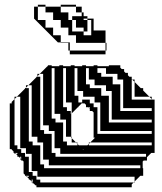

<svg xmlns="http://www.w3.org/2000/svg" viewBox="-20 -778 682 806"><path d="M473 -468H405V-456H453V-444H473ZM497 -396V-420H485V-396ZM425 -420H357V-408H405V-396H425ZM449 -348V-372H437V-348ZM401 -324V-348H357V-344H373V-328H389V-324ZM401 -300V-324H389V-300ZM401 -276V-300H389V-276ZM401 -252V-276H389V-252ZM257 -252V-276H213V-264H245V-252ZM401 -252H389V-228H401ZM209 -204V-228H165V-216H197V-204ZM617 -228H389V-216H617ZM281 -300H279L281 -302V-324H261V-312H277V-300H279V-204H281V-198L299 -180H305V-174L311 -168H347L353 -174V-180H359L353 -174V-168H617V-180H359L379 -200H373V-306L367 -312H357V-322L355 -324H353V-326L351 -328H341V-338L335 -344H325V-360H357V-348H377V-372H309V-348H325V-346L309 -330V-328H307L281 -302ZM261 -168H305V-174L299 -180H261ZM161 -156V-180H117V-168H149V-156ZM53 -152H69V-136H85V-132H89V-156H53ZM329 -150 331 -152H327ZM53 -136H43L47 -132H53ZM593 -132H213V-120H593ZM113 -108V-132H85V-120H101V-108ZM569 -84H165V-72H569ZM101 -40H89L93 -36H101ZM425 -492H389V-472H405V-468H425ZM353 -468V-492H341V-468ZM305 -468V-492H293V-468ZM257 -468V-492H245V-468ZM209 -468V-492H197V-468ZM353 -468H341V-444H353ZM305 -444V-468H293V-444ZM257 -444V-468H245V-444ZM209 -444V-468H197V-444ZM545 -420V-434L535 -444H533V-420ZM497 -420V-444H453V-424H485V-420ZM377 -444H341V-424H357V-420H377ZM305 -420V-444H293V-420ZM257 -420V-444H245V-420ZM209 -420V-444H197V-420ZM161 -420V-444H149V-420ZM545 -396V-420H533V-396ZM305 -420H293V-396H305ZM257 -396V-420H245V-396ZM209 -396V-420H197V-396ZM161 -396V-420H149V-396ZM545 -396H533V-372H545ZM497 -372V-396H485V-372ZM449 -372V-396H405V-376H437V-372ZM329 -396H293V-376H309V-372H329ZM257 -372V-396H245V-372ZM209 -372V-396H197V-372ZM161 -372V-396H149V-372ZM113 -372V-396H101V-372ZM533 -360H617V-362L607 -372H533ZM497 -348V-372H485V-348ZM257 -372H245V-348H257ZM209 -348V-372H197V-348ZM161 -348V-372H149V-348ZM113 -348V-372H101V-348ZM497 -348H485V-324H497ZM449 -324V-348H437V-324ZM281 -324V-348H245V-328H261V-324ZM209 -324V-348H197V-324ZM161 -324V-348H149V-324ZM113 -324V-348H101V-324ZM357 -328H353V-326L355 -324H357ZM485 -312H617V-324H485ZM449 -300V-324H437V-300ZM209 -324H197V-300H209ZM161 -300V-324H149V-300ZM113 -300V-324H101V-300ZM449 -300H437V-276H449ZM233 -300H197V-280H213V-276H233ZM161 -276V-300H149V-276ZM113 -276V-300H101V-276ZM437 -264H617V-276H437ZM161 -276H149V-252H161ZM113 -252V-276H101V-252ZM257 -228V-252H245V-228ZM185 -252H149V-232H165V-228H185ZM113 -228V-252H101V-228ZM257 -228H245V-204H257ZM113 -228H101V-204H113ZM279 -200V-204H245V-184H261V-180H281V-198ZM209 -180V-204H197V-180ZM137 -204H101V-184H117V-180H137ZM209 -180H197V-156H209ZM233 -156H197V-136H213V-132H233ZM161 -132V-156H149V-132ZM161 -132H149V-108H161ZM69 -120H65V-114L69 -110ZM185 -108H149V-88H165V-84H185ZM113 -84V-108H101V-84ZM113 -84H101V-60H113ZM137 -36V-60H101V-56H117V-40H133V-36ZM113 -396V-420H99L133 -454V-456H135L137 -458V-468H147L137 -458V-456H149V-444H161V-468H147L179 -500H181V-504H197V-500H229V-504H245V-500H277V-504H293V-500H325V-504H341V-500H373V-504H389V-500H437V-504H485V-494L491 -488H501V-478L507 -472H517V-462L523 -456H533V-446L535 -444H545V-434L571 -408H581V-398L607 -372H617V-362L619 -360H629V-136H615L597 -118V-104H583L579 -100V-72H581V-40H569L545 -16V-12H541L545 -16V-36H133V-24H149V-12H541L533 -4V8H133V0H129L121 -8H117V-12H113V-16L105 -24H101V-28L93 -36H89V-40H85V-44L79 -50V-100L75 -104H69V-108H65V-114L59 -120H53V-126L47 -132H41V-136H37V-142L29 -150V-152H21V-344H29V-350L41 -362V-372H51L41 -362V-168H53V-156H65V-372H51L85 -406V-408H87L89 -410V-420H99L89 -410V-408H101V-396ZM117 -24H113V-16L117 -12ZM363 -662V-694H347V-700H331V-694H347V-662ZM273 -550V-566H267V-598H235V-600H223L123 -700V-750H139V-694H171V-662H203V-630H235V-600H273V-598H299V-630H267V-662H235V-694H203V-726H171V-750H139V-758H171V-750H235V-726H267V-694H283V-646H331V-630H363V-662H347V-646H331V-662H299V-694H283V-710H323V-726H299V-750H235V-758H299V-750H323V-726H331V-710H347V-700H373V-650H423V-598H427V-566H423V-598H273V-566H423V-550Z"/></svg>

Font: Rubik Broken Fax
Style: Regular
Weight: 400
Designer: Hubert and Fischer, NaN
Foundry: Hubert and Fischer, NaN
Version: Version 2.201